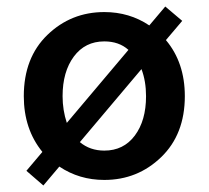

<svg xmlns="http://www.w3.org/2000/svg" viewBox="-20 -540 640 589"><path d="M300 12Q223 12 162 -29L113 29L61 -16L110 -74Q53 -144 53 -245Q53 -363 125.5 -433Q198 -503 300 -503Q377 -503 438 -462L487 -520L539 -476L489 -417Q547 -348 547 -245Q547 -128 474.5 -58Q402 12 300 12ZM172 -245Q172 -202 185 -163L374 -387Q345 -413 300 -413Q241 -413 206.5 -366.5Q172 -320 172 -245ZM300 -78Q359 -78 393.5 -124Q428 -170 428 -245Q428 -291 414 -328L225 -104Q256 -78 300 -78Z"/></svg>

Font: TypoPRO Source Code Pro
Style: Regular
Weight: 600
Monospace: yes
Designer: Paul D. Hunt, Teo Tuominen
Foundry: Adobe Systems Incorporated
Version: Version 2.010;PS 1.0;hotconv 1.0.84;makeotf.lib2.5.63406